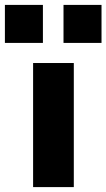

<svg xmlns="http://www.w3.org/2000/svg" viewBox="-50 -763 434 783"><path d="M85 0V-506H251V0ZM209 -588V-743H364V-588ZM-30 -588V-743H125V-588Z"/></svg>

Font: Nunito Sans 6pt ExtraBold
Style: Regular
Weight: 800
Version: Version 3.101;gftools[0.9.27]